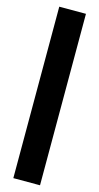

<svg xmlns="http://www.w3.org/2000/svg" viewBox="-153 -850 576 1112"><g transform="rotate(15 135.0 -294.0)"><path d="M54.5 220V-808H214.5V220Z"/></g></svg>

Font: Encode Sans SmCnd XBd
Style: Regular
Weight: 800
Width: 4
Designer: Multiple Designers
Foundry: Impallari Type
Version: Version 3.002; ttfautohint (v1.8.3) -l 8 -r 50 -G 200 -x 14 